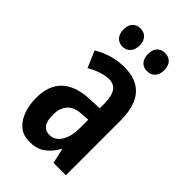

<svg xmlns="http://www.w3.org/2000/svg" viewBox="-226 -814 902 902"><g transform="rotate(45 224.5 -363.0)"><path d="M224 -554Q388 -554 388 -363V0H306L289 -74H287Q263 -32 232.5 -11Q202 10 156 10Q112 10 85 -14Q58 -38 45 -76Q32 -114 32 -158Q32 -242 78 -285Q124 -328 211 -332L278 -335V-366Q278 -413 262.5 -438Q247 -463 213 -463Q166 -463 104 -428L69 -510Q141 -554 224 -554ZM237 -256Q190 -254 167 -228.5Q144 -203 144 -158Q144 -116 158.5 -97.5Q173 -79 200 -79Q235 -79 256.5 -113Q278 -147 278 -207V-259ZM95 -676Q95 -706 110 -721Q125 -736 148 -736Q172 -736 187 -720.5Q202 -705 202 -676Q202 -647 187 -631Q172 -615 148 -615Q125 -615 110 -631Q95 -647 95 -676ZM258 -676Q258 -706 273 -721Q288 -736 312 -736Q336 -736 351 -720.5Q366 -705 366 -676Q366 -647 351 -631Q336 -615 312 -615Q287 -615 272.5 -631Q258 -647 258 -676Z"/></g></svg>

Font: Noto Sans Tamil ExtraCondensed SemiBold
Style: Regular
Weight: 600
Width: 2
Designer: Jelle Bosma - Monotype Design Team
Foundry: Monotype Imaging Inc.
Version: Version 2.004; ttfautohint (v1.8.4.7-5d5b)